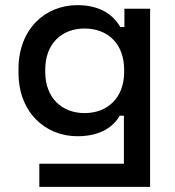

<svg xmlns="http://www.w3.org/2000/svg" viewBox="-20 -527 680 747"><path d="M133 200H564V-493H464V-422H448C424 -463 377 -507 281 -507C156 -507 52 -414 52 -259V-244C52 -90 156 3 281 3C378 3 424 -39 446 -77H462V110H133ZM156 -247V-256C156 -357 220 -416 309 -416C399 -416 463 -357 463 -256V-247C463 -146 398 -87 309 -87C221 -87 156 -146 156 -247Z"/></svg>

Font: Meta Space Medium
Style: Regular
Weight: 500
Designer: Meta Pool / Florian Karsten
Foundry: Meta Pool / Florian Karsten
Version: Version 2.000;Glyphs 3.1.1 (3137)